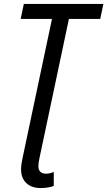

<svg xmlns="http://www.w3.org/2000/svg" viewBox="-20 -734 545 975"><path d="M87 126Q87 103 94 71L244 -638H85L101 -714H505L489 -638H330L180 71Q175 94 175 110Q175 129 185 138.5Q195 148 213 148Q233 148 253 139V210Q242 215 223.5 218Q205 221 187 221Q140 221 113.5 195.5Q87 170 87 126Z"/></svg>

Font: Noto Sans UI Narrow
Style: Italic
Weight: 400
Width: 4
Italic angle: -12°
Designer: Monotype Design Team
Foundry: Monotype Imaging Inc.
Version: Version 1.001